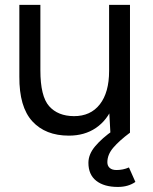

<svg xmlns="http://www.w3.org/2000/svg" viewBox="-20 -535 616 774"><path d="M419.8 -94.4V-515.4H504V0H425ZM278 -66.8Q345.2 -66.6 382.5 -114.5Q419.8 -162.4 419.8 -248.8H460Q460 -166.8 436.1 -108.5Q412.2 -50.2 366.6 -19.2Q321 11.8 257.6 11.8Q163.2 11.8 110.2 -46.1Q57.2 -104 58 -226.4V-251.4H142.8Q142.8 -146.8 178.1 -107Q213.4 -67.2 278 -66.8ZM58 -515.4H142.8V-251.4H58ZM336.4 121.4Q336.4 86.8 363.9 54.3Q391.4 21.8 436.6 -9.8L503.8 0Q461.4 31.6 437.1 59.8Q412.8 88 412.8 119Q412.8 133.6 422.3 142Q431.8 150.4 449.6 150.4Q476.2 150.4 499.8 140L525.8 198.4Q497 218.6 455 218.6Q399.6 218.6 368 193.8Q336.4 169 336.4 121.4Z"/></svg>

Font: 寒蝉端黑体 Light
Style: Regular
Weight: 300
Designer: ChillDuanSans {Warren2060}; 
Source Han Sans {Ryoko NISHIZUKA 西塚涼子 (kana, bopomofo & ideographs); Paul D. Hunt (Latin, G
Foundry: ChillType&Adobe
Version: Version 1.300;Glyphs 3.3 (3306)